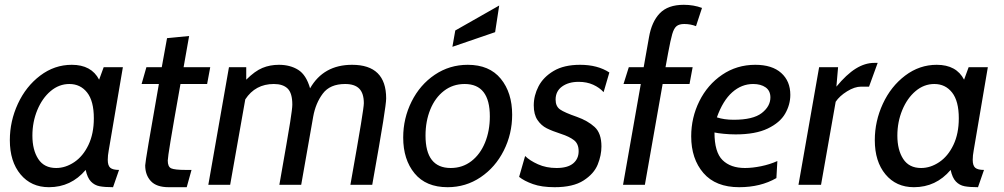

<svg xmlns="http://www.w3.org/2000/svg" viewBox="-20 -770 4184 800"><path d="M21 -186Q21 -265 54.5 -337.5Q88 -410 147.5 -455Q207 -500 279 -500Q361 -500 393 -438L412 -490H492L433 -143Q429 -122 429 -104Q429 -80 439.5 -71Q450 -62 476 -62L451 10Q416 10 395 6Q374 2 359 -13.5Q344 -29 337 -62Q276 10 184 10Q110 10 65.5 -43.5Q21 -97 21 -186ZM371 -277Q371 -349 343 -384.5Q315 -420 269 -420Q226 -420 191 -390.5Q156 -361 135.5 -311.5Q115 -262 115 -205Q115 -145 139.5 -107.5Q164 -70 214 -70Q253 -70 289.5 -94.5Q326 -119 348.5 -166Q371 -213 371 -277Z M585 -81Q585 -98 642 -420H570L590 -490H654L676 -611L768 -620L745 -490H856L843 -420H732Q702 -252 690.5 -182Q679 -112 679 -101Q679 -75 693.5 -68.5Q708 -62 754 -62H778L758 10H683Q632 10 608.5 -15.5Q585 -41 585 -81Z M934 -490H1006V-438Q1042 -474 1073.5 -487Q1105 -500 1142 -500Q1189 -500 1222.5 -479Q1256 -458 1272 -402Q1328 -500 1447 -500Q1589 -500 1589 -360Q1589 -342 1576.5 -263.5Q1564 -185 1531 0H1440Q1472 -180 1484 -253.5Q1496 -327 1496 -340Q1496 -381 1477 -400.5Q1458 -420 1418 -420Q1355 -420 1325 -380Q1295 -340 1285 -284L1235 0H1144Q1180 -204 1189 -261Q1198 -318 1198 -334Q1198 -382 1178.5 -401Q1159 -420 1121 -420Q1044 -420 1002 -356L939 0H848Z M1660 -197Q1660 -277 1695 -347Q1730 -417 1791.5 -458.5Q1853 -500 1929 -500Q2019 -500 2066.5 -442Q2114 -384 2114 -292Q2114 -212 2079 -142.5Q2044 -73 1982.5 -31.5Q1921 10 1845 10Q1755 10 1707.5 -47.5Q1660 -105 1660 -197ZM2021 -285Q2021 -420 1916 -420Q1867 -420 1830 -391.5Q1793 -363 1773 -314Q1753 -265 1753 -205Q1753 -70 1858 -70Q1907 -70 1944 -98.5Q1981 -127 2001 -176Q2021 -225 2021 -285ZM1877 -643 2060 -747 2043 -636 1865 -575Z M2143 -33 2168 -120Q2187 -101 2221.5 -85.5Q2256 -70 2299 -70Q2345 -70 2368 -89Q2391 -108 2391 -140Q2391 -171 2371.5 -186Q2352 -201 2318 -212Q2281 -224 2258 -235.5Q2235 -247 2219.5 -270Q2204 -293 2204 -331Q2204 -372 2224 -410.5Q2244 -449 2287 -474.5Q2330 -500 2397 -500Q2470 -500 2519 -468L2495 -386Q2478 -405 2451.5 -417Q2425 -429 2391 -429Q2349 -429 2322 -409.5Q2295 -390 2295 -355Q2295 -327 2313.5 -314Q2332 -301 2384 -283Q2429 -267 2457.5 -241Q2486 -215 2486 -160Q2486 -123 2470.5 -84.5Q2455 -46 2411.5 -18Q2368 10 2291 10Q2237 10 2200.5 -3Q2164 -16 2143 -33Z M2650 -420H2578L2600 -490H2662L2684 -614Q2695 -679 2729 -714.5Q2763 -750 2829 -750Q2870 -750 2905 -737L2880 -661Q2857 -670 2831 -670Q2810 -670 2799 -661Q2788 -652 2781 -628Q2774 -604 2764 -550L2753 -490H2866L2853 -420H2741L2667 0H2576Z M2860 -202Q2860 -280 2894 -348.5Q2928 -417 2989 -458.5Q3050 -500 3127 -500Q3197 -500 3235 -466Q3273 -432 3273 -375Q3273 -334 3251.5 -296.5Q3230 -259 3179 -234.5Q3128 -210 3045 -210Q3021 -210 2995.5 -212.5Q2970 -215 2957 -218Q2957 -136 2990.5 -103Q3024 -70 3084 -70Q3115 -70 3151.5 -77.5Q3188 -85 3219 -99L3215 -28Q3149 10 3060 10Q2962 10 2911 -49Q2860 -108 2860 -202ZM3190 -364Q3190 -392 3170 -406Q3150 -420 3118 -420Q3070 -420 3031 -385.5Q2992 -351 2967 -281Q2997 -271 3037 -271Q3118 -271 3154 -299Q3190 -327 3190 -364Z M3393 -490H3472L3465 -409Q3507 -460 3545.5 -484Q3584 -508 3623 -508H3637L3601 -409H3568Q3541 -409 3509.5 -389.5Q3478 -370 3462 -346L3401 0H3307Z M3625 -186Q3625 -265 3658.5 -337.5Q3692 -410 3751.5 -455Q3811 -500 3883 -500Q3965 -500 3997 -438L4016 -490H4096L4037 -143Q4033 -122 4033 -104Q4033 -80 4043.5 -71Q4054 -62 4080 -62L4055 10Q4020 10 3999 6Q3978 2 3963 -13.5Q3948 -29 3941 -62Q3880 10 3788 10Q3714 10 3669.5 -43.5Q3625 -97 3625 -186ZM3975 -277Q3975 -349 3947 -384.5Q3919 -420 3873 -420Q3830 -420 3795 -390.5Q3760 -361 3739.5 -311.5Q3719 -262 3719 -205Q3719 -145 3743.5 -107.5Q3768 -70 3818 -70Q3857 -70 3893.5 -94.5Q3930 -119 3952.5 -166Q3975 -213 3975 -277Z"/></svg>

Font: Cabin
Style: Italic
Weight: 400
Italic angle: -7°
Designer: Pablo Impallari
Foundry: Pablo Impallari. http://www.impallari.com Igino Marini. http://www.ikern.com
Version: Version 2.200